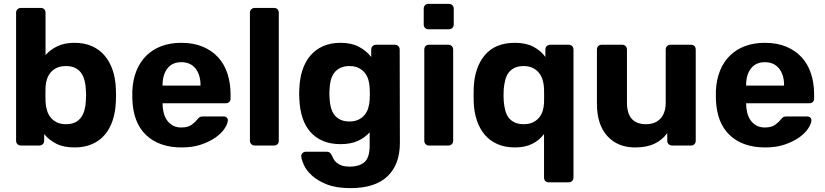

<svg xmlns="http://www.w3.org/2000/svg" viewBox="-20 -751 4259 991"><path d="M365 10Q308 10 270 -9.5Q232 -29 208 -59V-25Q208 -14 201 -7Q194 0 183 0H88Q77 0 70 -7Q63 -14 63 -25V-685Q63 -696 70 -703Q77 -710 88 -710H191Q202 -710 208.5 -703Q215 -696 215 -685V-467Q240 -495 276.5 -512.5Q313 -530 365 -530Q416 -530 455 -512.5Q494 -495 520.5 -463.5Q547 -432 561.5 -389Q576 -346 578 -294Q579 -275 579 -260.5Q579 -246 578 -226Q576 -173 561.5 -129.5Q547 -86 520.5 -55Q494 -24 455 -7Q416 10 365 10ZM320 -110Q349 -110 368 -119.5Q387 -129 398.5 -145Q410 -161 416 -183Q422 -205 423 -229Q426 -260 423 -291Q422 -315 416 -337Q410 -359 398.5 -375Q387 -391 368 -400.5Q349 -410 320 -410Q293 -410 273.5 -401Q254 -392 241.5 -377Q229 -362 222.5 -342.5Q216 -323 215 -302Q214 -263 215 -226Q216 -204 222 -183Q228 -162 240.5 -146Q253 -130 272.5 -120Q292 -110 320 -110Z M917 10Q802 10 734.5 -53.5Q667 -117 663 -240V-283Q666 -341 684.5 -386.5Q703 -432 735.5 -464Q768 -496 813.5 -513Q859 -530 916 -530Q979 -530 1026.5 -510Q1074 -490 1106 -455Q1138 -420 1154 -371Q1170 -322 1170 -265V-242Q1170 -231 1163 -224.5Q1156 -218 1145 -218H819Q819 -195 824 -172.5Q829 -150 840.5 -132.5Q852 -115 870.5 -104Q889 -93 916 -93Q951 -93 970.5 -108Q990 -123 998 -134Q1007 -145 1012.5 -147.5Q1018 -150 1030 -150H1134Q1144 -150 1150.5 -144Q1157 -138 1156 -128Q1155 -112 1139.5 -88Q1124 -64 1094 -42.5Q1064 -21 1020 -5.5Q976 10 917 10ZM819 -309H1015V-311Q1015 -365 989 -397.5Q963 -430 916 -430Q869 -430 844 -397.5Q819 -365 819 -311Z M1295 0Q1284 0 1277 -7Q1270 -14 1270 -25V-685Q1270 -696 1277 -703Q1284 -710 1295 -710H1395Q1406 -710 1412.5 -703Q1419 -696 1419 -685V-25Q1419 -14 1412.5 -7Q1406 0 1395 0Z M1789 220Q1715 220 1666.5 200.5Q1618 181 1589 154Q1560 127 1548 99.5Q1536 72 1535 57Q1534 46 1541.5 39Q1549 32 1560 32H1667Q1685 32 1693 52Q1697 61 1702.5 71Q1708 81 1718.5 89.5Q1729 98 1744.5 103.5Q1760 109 1784 109Q1835 109 1861.5 85.5Q1888 62 1888 0V-68Q1864 -41 1827.5 -24Q1791 -7 1738 -7Q1686 -7 1647 -23.5Q1608 -40 1581.5 -70.5Q1555 -101 1541 -144Q1527 -187 1525 -241Q1524 -256 1524 -267.5Q1524 -279 1525 -294Q1527 -346 1541 -389Q1555 -432 1581.5 -463.5Q1608 -495 1647 -512.5Q1686 -530 1738 -530Q1794 -530 1832.5 -509.5Q1871 -489 1896 -457V-495Q1896 -506 1903 -513Q1910 -520 1921 -520H2018Q2029 -520 2036 -513Q2043 -506 2043 -495L2044 -14Q2044 98 1980 159Q1916 220 1789 220ZM1784 -124Q1811 -124 1830.5 -133.5Q1850 -143 1862.5 -158.5Q1875 -174 1881 -194.5Q1887 -215 1888 -236Q1889 -247 1889 -267.5Q1889 -288 1888 -299Q1887 -320 1881 -340Q1875 -360 1862.5 -375.5Q1850 -391 1830.5 -400.5Q1811 -410 1784 -410Q1756 -410 1736.5 -400.5Q1717 -391 1705 -375Q1693 -359 1687.5 -337Q1682 -315 1681 -291Q1679 -268 1681 -244Q1682 -220 1687.5 -198Q1693 -176 1705 -159.5Q1717 -143 1736.5 -133.5Q1756 -124 1784 -124Z M2191 -600Q2180 -600 2173.5 -607Q2167 -614 2167 -625V-706Q2167 -717 2173.5 -724Q2180 -731 2191 -731H2297Q2308 -731 2315 -724Q2322 -717 2322 -706V-625Q2322 -614 2315 -607Q2308 -600 2297 -600ZM2194 0Q2183 0 2176.5 -7Q2170 -14 2170 -25V-495Q2170 -506 2176.5 -513Q2183 -520 2194 -520H2294Q2305 -520 2312 -513Q2319 -506 2319 -495V-25Q2319 -14 2312 -7Q2305 0 2294 0Z M2812 190Q2801 190 2794.5 183Q2788 176 2788 165V-59Q2764 -27 2727 -8.5Q2690 10 2638 10Q2587 10 2548 -7Q2509 -24 2482.5 -55Q2456 -86 2441.5 -129Q2427 -172 2425 -223Q2424 -260 2425 -296Q2429 -403 2482.5 -466.5Q2536 -530 2638 -530Q2695 -530 2733.5 -509.5Q2772 -489 2795 -457V-495Q2795 -506 2802 -513Q2809 -520 2820 -520H2915Q2926 -520 2933 -513Q2940 -506 2940 -495V165Q2940 176 2933 183Q2926 190 2915 190ZM2683 -110Q2710 -110 2729.5 -119Q2749 -128 2762 -143.5Q2775 -159 2781 -178.5Q2787 -198 2788 -219Q2789 -256 2788 -295Q2787 -317 2781 -337.5Q2775 -358 2762.5 -374Q2750 -390 2730.5 -400Q2711 -410 2683 -410Q2655 -410 2635.5 -400.5Q2616 -391 2604.5 -375Q2593 -359 2587.5 -337Q2582 -315 2580 -291Q2578 -260 2580 -229Q2582 -205 2587.5 -183Q2593 -161 2604.5 -145Q2616 -129 2635.5 -119.5Q2655 -110 2683 -110Z M3258 10Q3168 10 3114.5 -49Q3061 -108 3061 -216V-495Q3061 -506 3067.5 -513Q3074 -520 3085 -520H3191Q3202 -520 3209 -513Q3216 -506 3216 -495V-222Q3216 -110 3314 -110Q3362 -110 3389 -139Q3416 -168 3416 -222V-495Q3416 -506 3423 -513Q3430 -520 3441 -520H3547Q3558 -520 3564.5 -513Q3571 -506 3571 -495V-25Q3571 -14 3564.5 -7Q3558 0 3547 0H3449Q3438 0 3431 -7Q3424 -14 3424 -25V-64Q3398 -28 3357.5 -9Q3317 10 3258 10Z M3929 10Q3814 10 3746.5 -53.5Q3679 -117 3675 -240V-283Q3678 -341 3696.5 -386.5Q3715 -432 3747.5 -464Q3780 -496 3825.5 -513Q3871 -530 3928 -530Q3991 -530 4038.5 -510Q4086 -490 4118 -455Q4150 -420 4166 -371Q4182 -322 4182 -265V-242Q4182 -231 4175 -224.5Q4168 -218 4157 -218H3831Q3831 -195 3836 -172.5Q3841 -150 3852.5 -132.5Q3864 -115 3882.5 -104Q3901 -93 3928 -93Q3963 -93 3982.5 -108Q4002 -123 4010 -134Q4019 -145 4024.5 -147.5Q4030 -150 4042 -150H4146Q4156 -150 4162.5 -144Q4169 -138 4168 -128Q4167 -112 4151.5 -88Q4136 -64 4106 -42.5Q4076 -21 4032 -5.5Q3988 10 3929 10ZM3831 -309H4027V-311Q4027 -365 4001 -397.5Q3975 -430 3928 -430Q3881 -430 3856 -397.5Q3831 -365 3831 -311Z"/></svg>

Font: Fz Rubik SemBd
Style: Regular
Weight: 600
Designer: Hubert and Fischer
Foundry: Hubert and Fischer
Version: Vit hóa bi FontZin.com